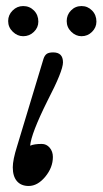

<svg xmlns="http://www.w3.org/2000/svg" viewBox="-20 -597 337 631"><path d="M56.2 -478Q37.1 -478 22 -492.7Q6.8 -507.3 6.8 -527.8Q6.8 -547.9 21.5 -562.5Q36.1 -577.1 56.2 -577.1Q77.1 -577.1 91.6 -562.5Q106 -547.9 106 -525.9Q106 -506.3 91.3 -492.2Q76.7 -478 56.2 -478ZM248 -478Q229 -478 214.1 -492.7Q199.2 -507.3 199.2 -527.8Q199.2 -548.3 213.4 -562.7Q227.5 -577.1 248 -577.1Q268.1 -577.1 282.5 -562.5Q296.9 -547.9 296.9 -525.9Q296.9 -506.8 282.5 -492.4Q268.1 -478 248 -478ZM74.2 14.2Q49.3 14.2 35.6 -1.7Q22 -17.6 22 -46.9Q22 -71.8 36.1 -116.2L123 -403.8Q126.5 -414.6 133.3 -419.7Q140.1 -424.8 154.8 -424.8Q187 -424.8 187 -392.1Q187 -363.8 136.2 -266.1Q82.5 -158.2 79.1 -118.2Q92.3 -124 117.2 -124Q132.8 -124 143.3 -111.6Q153.8 -99.1 153.8 -81.1Q153.8 -46.4 128.7 -16.1Q103.5 14.2 74.2 14.2Z"/></svg>

Font: Junicode SmCond Light
Style: Italic
Weight: 300
Width: 4
Italic angle: -11°
Designer: Peter S. Baker
Version: Version 2.206